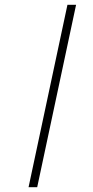

<svg xmlns="http://www.w3.org/2000/svg" viewBox="-20 -780 388 800"><path d="M99 0H135L297 -760H261Z"/></svg>

Font: Noto Serif Condensed ExtraLight
Style: Italic
Weight: 200
Width: 3
Italic angle: -12°
Designer: Monotype Design Team
Foundry: Monotype Imaging Inc.
Version: Version 2.013